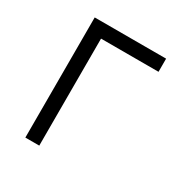

<svg xmlns="http://www.w3.org/2000/svg" viewBox="-133 -650 723 755"><g transform="rotate(30 228.5 -272.5)"><path d="M407.7 -545.5V-485.8H146.7V0H83.5V-545.5Z"/></g></svg>

Font: Inter P Light
Style: Regular
Weight: 300
Designer: Rasmus Andersson
Foundry: rsms
Version: Version 3.018;git-588b23468